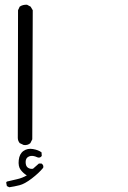

<svg xmlns="http://www.w3.org/2000/svg" viewBox="-20 -430 540 809"><path d="M19 359 9 354 6 339 9 335Q30 330 52 325Q74 320 93 309Q78 300 67 285.5Q56 271 59 244.5Q62 218 79 206Q96 194 119 198Q142 202 155 212L156 227Q149 237 138 233Q117 223 102.5 229Q88 235 88 252.5Q88 270 97.5 276.5Q107 283 119 281L144 259H155Q165 266 162 277Q144 299 114 322Q84 345 62 350.5Q40 356 19 359ZM80 181 63 173Q55 163 55 151L56 -387L63 -402Q76 -411 94 -410L109 -402L118 -387L116 157L108 173Q97 183 80 181Z"/></svg>

Font: NaniFont Regular
Style: Regular
Weight: 400
Designer: Nanigashitei
Version: Version 1.036